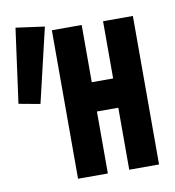

<svg xmlns="http://www.w3.org/2000/svg" viewBox="-79 -760 757 830"><g transform="rotate(-10 300.0 -345.0)"><path d="M196.9 0V-651.8H327.8V-400.6H421.6V-651.8H552.5V0H421.6V-272.1H327.8V0ZM93.1 -346.5 -0.5 -363.7 44 -690 170 -672.8Z"/></g></svg>

Font: Source Code Pro ExtraLight
Style: Regular
Weight: 200
Monospace: yes
Designer: Paul D. Hunt, Teo Tuominen
Foundry: Adobe
Version: Version 1.026;hotconv 1.1.0;makeotfexe 2.6.0